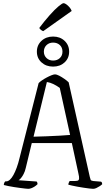

<svg xmlns="http://www.w3.org/2000/svg" viewBox="-20 -1188 664 1208"><path d="M158 0Q153 0 139 -1.5Q125 -3 106.5 -5.5Q88 -8 68.5 -11Q49 -14 32 -17.5Q15 -21 4 -24Q4 -31 7 -38Q10 -45 14 -47H20Q31 -47 42.5 -57.5Q54 -68 64.5 -87Q75 -106 85 -133Q95 -160 103 -194L223 -665Q230 -673 244 -682.5Q258 -692 274 -700.5Q290 -709 304 -714.5Q318 -720 325 -720Q337 -720 353 -711.5Q369 -703 385.5 -691.5Q402 -680 412 -670L545 -75Q548 -62 550.5 -56.5Q553 -51 567 -49L616 -45Q618 -43 620 -41Q622 -39 623 -29Q617 -23 607 -16.5Q597 -10 586.5 -5Q576 0 566 0Q558 0 542 -2Q526 -4 506 -7Q486 -10 467 -13.5Q448 -17 432.5 -20.5Q417 -24 410 -26Q410 -31 412.5 -38Q415 -45 418 -49H441Q459 -49 467.5 -51Q476 -53 477.5 -63.5Q479 -74 473 -98L432 -288H180L142 -131Q137 -109 128.5 -93Q120 -77 112 -67.5Q104 -58 97 -54L210 -46Q212 -45 214 -40.5Q216 -36 216 -29Q207 -20 196.5 -13.5Q186 -7 176 -3.5Q166 0 158 0ZM191 -328Q227 -329 271.5 -330.5Q316 -332 357 -334.5Q398 -337 421 -339L356 -635Q335 -650 315 -659.5Q295 -669 275 -672ZM314 -769Q270 -769 241 -795.5Q212 -822 212 -863Q212 -904 241 -931Q270 -958 314 -958Q358 -958 386.5 -931Q415 -904 415 -863Q415 -822 386.5 -795.5Q358 -769 314 -769ZM314 -807Q340 -807 356.5 -822.5Q373 -838 373 -863Q373 -889 356.5 -904.5Q340 -920 314 -920Q289 -920 272.5 -904Q256 -888 256 -863Q256 -839 272.5 -823Q289 -807 314 -807ZM252 -992Q243 -995 236.5 -1001Q230 -1007 227 -1012Q261 -1057 292.5 -1092.5Q324 -1128 348 -1148Q372 -1168 380 -1168Q387 -1168 397.5 -1160.5Q408 -1153 417.5 -1142Q427 -1131 431 -1119Z"/></svg>

Font: Texturina 12pt Thin
Style: Regular
Weight: 250
Designer: Guillermo Torres Carreño
Foundry: Omnibus-Type
Version: Version 1.002